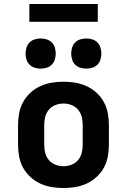

<svg xmlns="http://www.w3.org/2000/svg" viewBox="-20 -940 640 968"><path d="M300 8Q270 8 240 3Q210 -2 183 -14.5Q156 -27 133.5 -47.5Q111 -68 96.5 -94.5Q82 -121 76.5 -150.5Q71 -180 71 -210V-310Q71 -340 76.5 -369.5Q82 -399 96.5 -425.5Q111 -452 133.5 -472.5Q156 -493 183 -505.5Q210 -518 240 -523Q270 -528 300 -528Q330 -528 360 -523Q390 -518 417 -505.5Q444 -493 466.5 -472.5Q489 -452 503.5 -425.5Q518 -399 523.5 -369.5Q529 -340 529 -310V-210Q529 -180 523.5 -150.5Q518 -121 503.5 -94.5Q489 -68 466.5 -47.5Q444 -27 417 -14.5Q390 -2 360 3Q330 8 300 8ZM300 -102Q321 -102 340.5 -109.5Q360 -117 373.5 -133Q387 -149 392 -169Q397 -189 397 -210V-310Q397 -331 392 -351Q387 -371 373.5 -387Q360 -403 340.5 -410.5Q321 -418 300 -418Q279 -418 259.5 -410.5Q240 -403 226.5 -387Q213 -371 208 -351Q203 -331 203 -310V-210Q203 -189 208 -169Q213 -149 226.5 -133Q240 -117 259.5 -109.5Q279 -102 300 -102ZM415 -594Q400 -594 385 -598.5Q370 -603 359 -614Q348 -625 343.5 -640Q339 -655 339 -670Q339 -685 343.5 -700Q348 -715 359 -726Q370 -737 385 -741.5Q400 -746 415 -746Q430 -746 445 -741.5Q460 -737 471 -726Q482 -715 486.5 -700Q491 -685 491 -670Q491 -655 486.5 -640Q482 -625 471 -614Q460 -603 445 -598.5Q430 -594 415 -594ZM185 -594Q170 -594 155 -598.5Q140 -603 129 -614Q118 -625 113.5 -640Q109 -655 109 -670Q109 -685 113.5 -700Q118 -715 129 -726Q140 -737 155 -741.5Q170 -746 185 -746Q200 -746 215 -741.5Q230 -737 241 -726Q252 -715 256.5 -700Q261 -685 261 -670Q261 -655 256.5 -640Q252 -625 241 -614Q230 -603 215 -598.5Q200 -594 185 -594ZM128 -830V-920H473V-830Z"/></svg>

Font: Iosevka Extrabold Extended
Style: Regular
Weight: 800
Width: 7
Monospace: yes
Designer: Belleve Invis
Foundry: Belleve Invis
Version: Version 32.5.0; ttfautohint (v1.8.4)